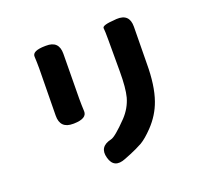

<svg xmlns="http://www.w3.org/2000/svg" viewBox="-138 -951 1276 1177"><g transform="rotate(-20 500.0 -363.0)"><path d="M489 44Q408 77 387 -1Q365 -79 449 -98Q477 -104 561 -191Q609 -242 627 -306Q642 -363 642 -471V-678Q642 -734 639.5 -754Q637 -774 722 -779L732 -780Q818 -785 817 -699L814 -460Q814 -317 781 -224Q753 -144 691 -79Q645 -31 611 -11Q571 11 529 28ZM264 -267Q179 -266 180 -351L184 -657Q184 -698 182 -735Q180 -773 265 -774H270Q355 -776 354 -691L351 -399Q351 -358 353 -317Q355 -269 270 -267Z"/></g></svg>

Font: Resource Han Rounded JP Heavy
Style: Regular
Weight: 900
Designer: Cyano Hao (round all glyphs); Ryoko NISHIZUKA 西塚涼子 (kana, bopomofo & ideographs); Paul D. Hunt (Latin, Greek & Cyrillic)
Foundry: Cyano Hao
Version: 0.990